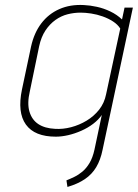

<svg xmlns="http://www.w3.org/2000/svg" viewBox="-20 -529 546 760"><path d="M386 64 506 -499H473L463 -452Q443 -471 417 -483.5Q391 -496 363.5 -502Q336 -508 312 -509Q258 -512 215 -493Q172 -474 143.5 -436.5Q115 -399 103 -345L67 -175Q48 -84 82.5 -36Q117 12 201 12Q224 12 250 6Q276 0 302 -11.5Q328 -23 349 -39Q370 -55 383 -74L354 63Q347 95 334.5 116Q322 137 306.5 150Q291 163 274.5 171Q258 179 243 185L247 211Q288 199 316 180Q344 161 361 132.5Q378 104 386 64ZM456 -416 400 -156Q393 -121 372.5 -95Q352 -69 323 -51.5Q294 -34 261.5 -25.5Q229 -17 198 -19Q157 -21 131.5 -38Q106 -55 96.5 -87.5Q87 -120 98 -167L135 -346Q143 -383 160 -408.5Q177 -434 199.5 -450Q222 -466 247.5 -472.5Q273 -479 299 -479Q318 -479 341 -475.5Q364 -472 386.5 -464Q409 -456 427.5 -444Q446 -432 456 -416Z"/></svg>

Font: Advent Pro ExtraLight
Style: Italic
Weight: 250
Italic angle: -12°
Version: Version 3.000